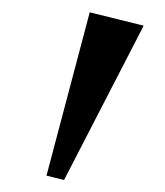

<svg xmlns="http://www.w3.org/2000/svg" viewBox="-20 -718 273 318"><path d="M86.1 -419.9 57 -427.1 128.6 -697.6 218 -675.5Z"/></svg>

Font: Ancizar Serif Light
Style: Italic
Weight: 300
Italic angle: -4°
Designer: Cesar Puertas, Viviana Monsalve, Julian Moncada, Julian Prieto, Jose Castro, Felipe Aragon, Mariel Hernandez, Sara Alarc
Version: Version 8.100